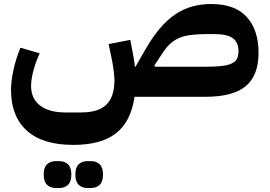

<svg xmlns="http://www.w3.org/2000/svg" viewBox="-20 -483 1345 958"><path d="M346 240Q192 240 113.5 168.5Q35 97 35 -34Q35 -79 47.5 -135.5Q60 -192 82 -245L178 -217Q158 -174 146.5 -130Q135 -86 135 -54Q135 9 180 43.5Q225 78 306 78H386Q471 78 511 39Q551 0 551 -83Q551 -98 547 -131.5Q543 -165 533 -211L522 -263L630 -284L640 -232Q644 -212 647.5 -191.5Q651 -171 653 -150H656L706 -237Q741 -298 777.5 -341Q814 -384 854 -411Q894 -438 938.5 -450.5Q983 -463 1034 -463Q1152 -463 1211 -398.5Q1270 -334 1270 -219Q1270 -106 1206 -53Q1142 0 1004 0H651Q634 123 559.5 181.5Q485 240 346 240ZM1004 -150Q1052 -150 1083.5 -153.5Q1115 -157 1134.5 -165.5Q1154 -174 1162 -189Q1170 -204 1170 -228Q1170 -271 1142 -292Q1114 -313 1049 -313H1019Q974 -313 940 -309.5Q906 -306 880 -296Q854 -286 833 -268Q812 -250 793 -221L750 -156L753 -150ZM415 455Q389 455 372.5 439Q356 423 356 388Q356 353 372.5 337Q389 321 415 321H435Q461 321 477.5 337Q494 353 494 388Q494 423 477.5 439Q461 455 435 455ZM257 455Q231 455 214.5 439Q198 423 198 388Q198 353 214.5 337Q231 321 257 321H277Q303 321 319.5 337Q336 353 336 388Q336 423 319.5 439Q303 455 277 455Z"/></svg>

Font: IBM Plex Sans Arabic
Style: Bold
Weight: 700
Designer: Mike Abbink, Paul van der Laan, Pieter van Rosmalen, Wael Morcos, Khajak Apelian
Foundry: Bold Monday
Version: Version 1.2